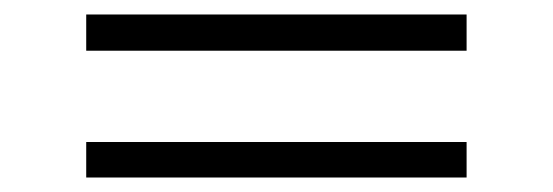

<svg xmlns="http://www.w3.org/2000/svg" viewBox="-20 -414 763 265"><path d="M99 -344V-394H624V-344ZM99 -169V-218H624V-169Z"/></svg>

Font: Lexend Giga ExtraLight
Style: Regular
Weight: 250
Version: Version 1.007